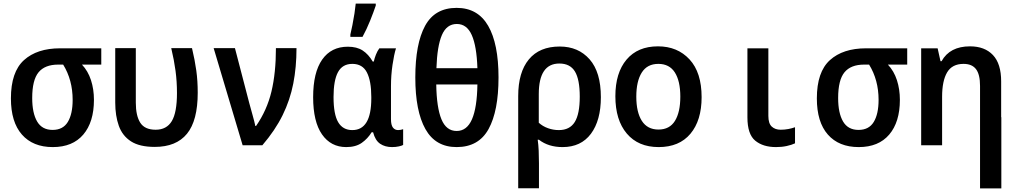

<svg xmlns="http://www.w3.org/2000/svg" viewBox="-20 -812 5670 1073"><path d="M275 10Q164 10 102.5 -60Q41 -130 41 -262Q41 -410 114 -476Q187 -542 316 -542H546V-451H438Q472 -415 488.5 -364Q505 -313 505 -254Q505 -130 445.5 -60Q386 10 275 10ZM274 -86Q332 -86 359 -130.5Q386 -175 386 -254Q386 -365 333 -451H305Q231 -451 195.5 -408Q160 -365 160 -264Q160 -180 187.5 -133Q215 -86 274 -86Z M845 9Q760 9 712 -22Q664 -53 644 -109Q624 -165 624 -239V-543H739V-238Q739 -165 764 -126Q789 -87 850 -87Q911 -87 940 -135Q969 -183 969 -292Q969 -356 961 -416Q953 -476 937 -543H1053Q1069 -476 1077 -418Q1085 -360 1085 -294Q1085 -138 1025 -64.5Q965 9 845 9Z M1336 0 1174 -543H1293L1373 -236Q1381 -206 1391.5 -169Q1402 -132 1407 -108H1411Q1472 -196 1497 -300.5Q1522 -405 1522 -543H1637Q1637 -437 1619 -345Q1601 -253 1559.5 -168.5Q1518 -84 1446 0Z M1915 10Q1829 10 1779.5 -61Q1730 -132 1730 -269Q1730 -407 1780.5 -479Q1831 -551 1924 -551Q1974 -551 2006.5 -530Q2039 -509 2063 -468H2069Q2073 -487 2081 -507Q2089 -527 2100 -542H2193Q2182 -507 2173.5 -449Q2165 -391 2165 -331V-146Q2165 -113 2176 -99Q2187 -85 2205 -85Q2212 -85 2220 -86.5Q2228 -88 2233 -90V-2Q2227 2 2209.5 6Q2192 10 2171 10Q2132 10 2104.5 -8.5Q2077 -27 2065 -73H2057Q2035 -37 2001.5 -13.5Q1968 10 1915 10ZM1949 -85Q2055 -85 2055 -262V-270Q2055 -359 2030.5 -407Q2006 -455 1949 -455Q1894 -455 1869 -409Q1844 -363 1844 -270Q1844 -173 1870 -129Q1896 -85 1949 -85ZM1938 -619Q1943 -640 1949.5 -672Q1956 -704 1961 -737Q1966 -770 1968 -792H2080V-781Q2068 -745 2048.5 -696.5Q2029 -648 2006 -606H1938Z M2532 10Q2414 10 2357.5 -90.5Q2301 -191 2301 -379Q2301 -567 2355.5 -667.5Q2410 -768 2532 -768Q2650 -768 2708 -668Q2766 -568 2766 -379Q2766 -192 2710.5 -91Q2655 10 2532 10ZM2648 -431Q2644 -554 2616.5 -616Q2589 -678 2533 -678Q2476 -678 2449.5 -616Q2423 -554 2419 -431ZM2532 -80Q2589 -80 2617.5 -145Q2646 -210 2648 -340H2418Q2420 -211 2447 -145.5Q2474 -80 2532 -80Z M2876 -275Q2876 -408 2935.5 -480Q2995 -552 3108 -552Q3212 -552 3275 -480.5Q3338 -409 3338 -269Q3338 -139 3282.5 -64.5Q3227 10 3124 10Q3045 10 2992 -31H2985Q2989 -3 2990.5 30.5Q2992 64 2992 101V240H2876ZM3103 -85Q3164 -85 3192 -130Q3220 -175 3220 -272Q3220 -368 3193 -412.5Q3166 -457 3106 -457Q2991 -457 2991 -286V-126Q3013 -106 3042.5 -95.5Q3072 -85 3103 -85Z M3661 10Q3547 10 3483 -65.5Q3419 -141 3419 -274Q3419 -405 3481.5 -479Q3544 -553 3657 -553Q3766 -553 3833.5 -480Q3901 -407 3901 -269Q3901 -139 3838.5 -64.5Q3776 10 3661 10ZM3660 -88Q3722 -88 3752 -136.5Q3782 -185 3782 -272Q3782 -359 3751.5 -407Q3721 -455 3659 -455Q3597 -455 3566.5 -406.5Q3536 -358 3536 -272Q3536 -185 3567 -136.5Q3598 -88 3660 -88Z M4317 10Q4244 10 4200.5 -26Q4157 -62 4157 -156V-542H4274V-164Q4274 -122 4293 -104.5Q4312 -87 4343 -87Q4365 -87 4386 -91Q4407 -95 4423 -101V-11Q4404 -2 4376.5 4Q4349 10 4317 10Z M4779 10Q4668 10 4606.5 -60Q4545 -130 4545 -262Q4545 -410 4618 -476Q4691 -542 4820 -542H5050V-451H4942Q4976 -415 4992.5 -364Q5009 -313 5009 -254Q5009 -130 4949.5 -60Q4890 10 4779 10ZM4778 -86Q4836 -86 4863 -130.5Q4890 -175 4890 -254Q4890 -365 4837 -451H4809Q4735 -451 4699.5 -408Q4664 -365 4664 -264Q4664 -180 4691.5 -133Q4719 -86 4778 -86Z M5128 0V-542H5220L5236 -470H5242Q5288 -553 5401 -553Q5483 -553 5529 -504.5Q5575 -456 5575 -357V-157H5576V241H5457V-157V-332Q5457 -396 5434.5 -425.5Q5412 -455 5365 -455Q5301 -455 5273 -407.5Q5245 -360 5245 -271V0Z"/></svg>

Font: Noto Sans Mono SemiCondensed SemiBold
Style: Regular
Weight: 600
Width: 4
Designer: Monotype Design Team
Foundry: Monotype Imaging Inc.
Version: Version 2.014; ttfautohint (v1.8.4.7-5d5b)